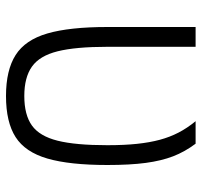

<svg xmlns="http://www.w3.org/2000/svg" viewBox="-36 -622 672 640"><g transform="rotate(90 300.0 -302.0)"><path d="M300 14Q214 14 163.5 -18Q113 -50 91.5 -124Q70 -198 70 -324V-618H136V-324Q136 -218 151 -158Q166 -98 202 -72.5Q238 -47 300 -47Q363 -47 398.5 -72.5Q434 -98 449 -158Q464 -218 464 -324Q464 -380 459.5 -422.5Q455 -465 446 -498.5Q437 -532 422 -561Q407 -590 384 -618H459Q486 -582 501 -543Q516 -504 523 -452Q530 -400 530 -324Q530 -198 508.5 -124Q487 -50 437 -18Q387 14 300 14Z"/></g></svg>

Font: Victor Mono Light
Style: Regular
Weight: 300
Monospace: yes
Designer: Rune Bjørnerås
Version: Version 1.561;gftools[0.9.30]